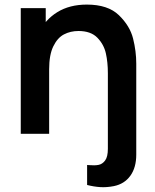

<svg xmlns="http://www.w3.org/2000/svg" viewBox="-20 -575 666 825"><path d="M469.3 224.7Q438.1 230.8 410.7 229Q383.2 227.2 354.3 219.8V133.8Q356.2 133.9 358.2 134.2Q360.2 134.5 362.3 134.5Q386.8 136.7 403.4 133.5Q419.9 130.4 431.7 114.6Q443.5 98.8 443.5 64.2V-1.8H565.5V89.2Q565.5 145 540.1 180.2Q514.7 215.5 469.3 224.7ZM443.5 -260.2Q443.5 -307 435 -345.3Q426.6 -383.7 398.5 -412.8Q370.5 -441.8 317.3 -441.8Q282.7 -441.8 254.8 -427.2Q227 -412.7 209.1 -376Q191.2 -339.3 191.2 -277.5L119.7 -308.2Q119.7 -377.9 146.7 -434Q173.7 -490.2 226.3 -522.8Q279 -555.3 353.2 -555.3Q443.7 -555.3 490.8 -509.8Q538 -464.2 551.8 -409.5Q565.5 -354.8 565.5 -301.5V0H443.5ZM69.2 0V-540H176.5V-372.5H191.2V0Z"/></svg>

Font: Hauora
Style: Regular
Weight: 400
Designer: Wayne Shih
Foundry: WCYS
Version: Version 1.001